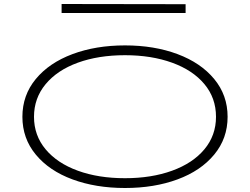

<svg xmlns="http://www.w3.org/2000/svg" viewBox="-20 -927 1250 960"><path d="M92 -343Q92 -451 159 -532Q226 -613 342.5 -656.5Q459 -700 605 -700Q751 -700 867.5 -656.5Q984 -613 1051 -532Q1118 -451 1118 -343Q1118 -235 1051 -154Q984 -73 867.5 -30Q751 13 605 13Q459 13 342.5 -30Q226 -73 159 -154Q92 -235 92 -343ZM1060 -343Q1060 -437 1002 -506.5Q944 -576 840.5 -613.5Q737 -651 605 -651Q472 -651 369 -613.5Q266 -576 208 -506Q150 -436 150 -343Q150 -250 208 -180.5Q266 -111 369 -73.5Q472 -36 605 -36Q737 -36 840.5 -73.5Q944 -111 1002 -180.5Q1060 -250 1060 -343ZM908 -862H288V-907L908 -906Z"/></svg>

Font: BioRhyme Expanded Light
Style: Regular
Weight: 300
Width: 7
Designer: Aoife Mooney
Foundry: Aoife Mooney Type
Version: Version 1.001